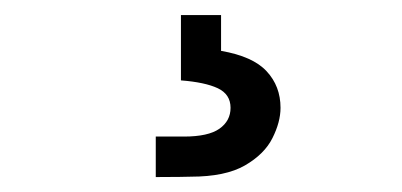

<svg xmlns="http://www.w3.org/2000/svg" viewBox="-20 -30 538 257"><path d="M188.5 207V152.8H226.1Q258.8 152.8 273.7 142.3Q288.6 131.8 288.6 114.3Q288.6 96.2 271.5 88.1Q254.4 80.1 222.2 77.6V-9.8H275.9V38.1Q318.4 45.4 336.9 65.4Q355.5 85.4 355.5 114.3Q355.5 133.3 344.7 154.8Q334 176.3 307.9 191.4Q281.7 206.5 235.4 206.5Q229 206.5 220.2 206.8Q211.4 207 188.5 207Z"/></svg>

Font: Kay Pho Du Medium
Style: Regular
Weight: 500
Designer: Victor Gaultney, Khu Oo Reh
Foundry: SIL International
Version: Version 3.000